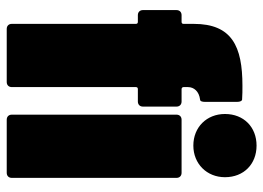

<svg xmlns="http://www.w3.org/2000/svg" viewBox="-126 -657 783 571"><g transform="rotate(90 265.5 -371.5)"><path d="M413 -555C467 -555 507 -595 507 -649C507 -705 468 -743 413 -743C358 -743 319 -705 319 -649C319 -595 358 -555 413 -555ZM239 -539C239 -557 252 -572 276 -575C281 -575 283 -581 283 -590V-685C283 -694 280 -700 276 -700C262 -701 248 -701 235 -701C118 -701 51 -670 51 -556V-526C51 -522 49 -520 45 -520H25C16 -520 10 -514 10 -505V-405C10 -396 16 -390 25 -390H45C49 -390 51 -388 51 -384V-15C51 -6 57 0 66 0H224C233 0 239 -6 239 -15V-384C239 -388 241 -390 245 -390H282C291 -390 297 -396 297 -405V-505C297 -514 291 -520 282 -520H245C241 -520 239 -523 239 -526ZM321 -505V-15C321 -6 327 0 336 0H494C503 0 509 -6 509 -15V-505C509 -514 503 -520 494 -520H336C327 -520 321 -514 321 -505Z"/></g></svg>

Font: Barlow Condensed Black
Style: Regular
Weight: 900
Width: 3
Designer: Jeremy Tribby
Foundry: Tribby Type
Version: Version 1.422;hotconv 1.0.109;makeotfexe 2.5.65596